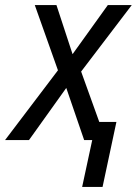

<svg xmlns="http://www.w3.org/2000/svg" viewBox="-44 -556 543 762"><path d="M282 186H363L418 -72H350L278 -272L479 -536H384L244 -341L180 -536H94L186 -277L-24 0H71L219 -207L290 0H322Z"/></svg>

Font: Noto Sans SemiCondensed
Style: Italic
Weight: 400
Width: 4
Italic angle: -12°
Designer: Monotype Design Team
Foundry: Monotype Imaging Inc.
Version: Version 2.013